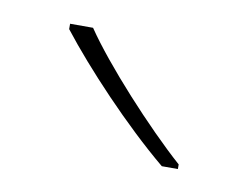

<svg xmlns="http://www.w3.org/2000/svg" viewBox="-35 -810 319 247"><g transform="rotate(10 124.5 -686.0)"><path d="M70 -766H40V-759C75 -714 135 -650 188 -606H209V-612C164 -652 99 -723 70 -766Z"/></g></svg>

Font: Noto Sans Georgian Thin
Style: Regular
Weight: 100
Designer: Monotype Design Team, Akaki Razmadze
Foundry: Google LLC
Version: Version 2.005